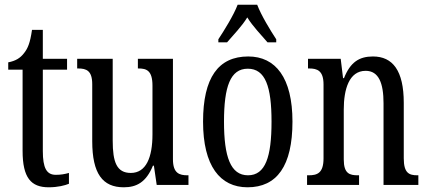

<svg xmlns="http://www.w3.org/2000/svg" viewBox="-20 -786 1820 816"><path d="M187 10C226 10 256 2 273 -5V-51C255 -46 239 -43 217 -43C178 -43 162 -72 162 -144V-490H265V-536H162V-659H116C108 -603 98 -580 82 -560C66 -539 46 -527 15 -521V-490H76V-145C76 -30 112 10 187 10Z M506 10C560 10 601 -11 630 -82H634L646 0H781V-41H777C743 -41 715 -49 715 -109V-536H566V-495H569C603 -495 628 -486 628 -422V-215C628 -117 601 -51 536 -51C476 -51 459 -97 459 -188V-536H308V-495H312C347 -495 372 -486 372 -428V-186C372 -48 416 10 506 10Z M908 -619V-606H945C973 -639 1007 -673 1031 -712C1055 -673 1089 -639 1117 -606H1154V-619C1129 -657 1090 -721 1073 -766H990C973 -721 933 -657 908 -619ZM1032 10C1157 10 1223 -81 1223 -269C1223 -456 1151 -546 1035 -546C908 -546 843 -456 843 -269C843 -81 915 10 1032 10ZM1034 -41C960 -41 932 -119 932 -269C932 -418 959 -494 1033 -494C1108 -494 1134 -418 1134 -269C1134 -119 1108 -41 1034 -41Z M1285 0H1506V-41H1501C1466 -41 1441 -48 1441 -108V-321C1441 -405 1463 -485 1534 -485C1590 -485 1610 -432 1610 -347V0H1758V-41H1754C1719 -41 1696 -50 1696 -113V-349C1696 -486 1649 -546 1565 -546C1507 -546 1469 -522 1442 -454H1438L1428 -536H1289V-495H1294C1328 -495 1355 -486 1355 -427V-113C1355 -50 1328 -41 1292 -41H1285Z"/></svg>

Font: Noto Serif Sinhala ExtraCondensed
Style: Regular
Weight: 400
Width: 2
Designer: Jelle Bosma - Monotype Design Team
Foundry: Monotype Imaging Inc.
Version: Version 2.007